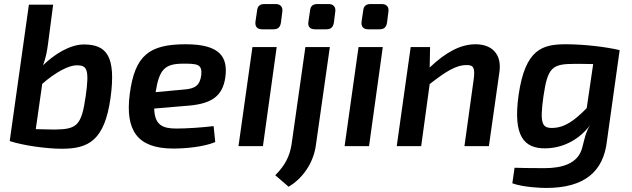

<svg xmlns="http://www.w3.org/2000/svg" viewBox="-20 -723 3126 950"><path d="M395 -503C326 -503 248 -454 193 -400C206 -435 213 -469 218 -509L243 -700H123L28 -25C95 -3 211 13 285 13C417 13 497 -26 527 -239C555 -446 507 -503 395 -503ZM404 -247C383 -101 361 -83 248 -82C232 -82 198 -83 157 -84L189 -308C256 -367 321 -400 360 -400C410 -400 423 -381 404 -247Z M899 -504C718 -504 647 -449 622 -258C599 -78 659 12 837 12C899 12 987 4 1045 -20L1037 -99C978 -92 905 -87 853 -87C786 -87 745 -103 743 -186L898 -199C1021 -207 1081 -242 1095 -341C1108 -439 1071 -504 899 -504ZM976 -352C969 -299 944 -284 890 -280L750 -267C768 -382 797 -407 884 -408C955 -408 981 -407 976 -352Z M1344 -703H1289C1265 -703 1254 -692 1252 -670L1244 -616C1241 -591 1253 -578 1277 -578H1332C1356 -578 1366 -588 1370 -611L1377 -666C1380 -688 1368 -703 1344 -703ZM1349 -490H1229L1160 0H1281Z M1606 -703H1551C1527 -703 1516 -692 1514 -670L1506 -616C1502 -591 1514 -578 1539 -578H1594C1617 -578 1628 -588 1632 -611L1639 -666C1642 -688 1630 -703 1606 -703ZM1612 -490H1491L1423 -11C1414 50 1390 96 1342 144L1408 201C1481 158 1532 79 1543 -5Z M1869 -703H1814C1790 -703 1779 -692 1777 -670L1769 -616C1766 -591 1778 -578 1802 -578H1857C1881 -578 1891 -588 1895 -611L1902 -666C1905 -688 1893 -703 1869 -703ZM1874 -490H1754L1685 0H1806Z M2333 -504C2260 -504 2187 -466 2106 -389L2108 -490H2012L1943 0H2064L2106 -307C2182 -366 2234 -401 2288 -401C2323 -402 2331 -387 2324 -332L2278 0H2399L2451 -366C2464 -456 2413 -504 2333 -504Z M2781 -504C2665 -504 2579 -482 2546 -253C2517 -48 2574 12 2678 11C2775 10 2852 -40 2900 -104C2876 -67 2871 -28 2861 7C2841 87 2761 109 2674 109C2593 109 2562 108 2526 107L2515 184C2570 204 2659 207 2682 207C2872 207 2966 126 2983 -25L3046 -475C2979 -491 2869 -504 2781 -504ZM2713 -90C2662 -89 2650 -112 2669 -247C2690 -389 2711 -407 2823 -407C2843 -407 2875 -407 2915 -406L2883 -188C2822 -126 2774 -91 2713 -90Z"/></svg>

Font: Exo 2 Semi Bold
Style: Italic
Weight: 600
Italic angle: -8°
Designer: Natanael Gama
Version: Version 1.001;PS 001.001;hotconv 1.0.88;makeotf.lib2.5.64775